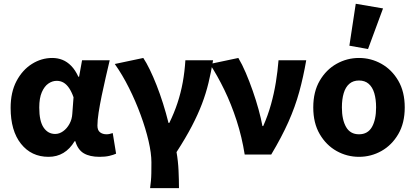

<svg xmlns="http://www.w3.org/2000/svg" viewBox="-20 -813 2185 1010"><path d="M235.3 12Q144.9 12 90.4 -56.6Q35.9 -125.1 35.9 -245.6Q35.9 -328.1 66.9 -386.7Q98 -445.3 148 -476.7Q197.9 -508.1 255.4 -508.1Q283.3 -508.1 308.4 -498.2Q333.5 -488.2 354.8 -466.3Q376.2 -444.4 392.3 -409.2H396L411.7 -496.1H557.1Q547.1 -453.2 535.9 -405Q524.6 -356.8 514.9 -309.3Q505.2 -261.9 498.8 -221.2Q492.5 -180.5 492.5 -152.4Q492.5 -127.6 506.2 -117.1Q519.9 -106.6 540.5 -106.6Q547.9 -106.6 556.1 -108.3Q564.4 -110 573 -113L590.7 -4.6Q577.2 1.7 555.4 6.9Q533.7 12 503.9 12Q452.2 12 420.8 -6.6Q389.3 -25.2 376.2 -70.3H372.6Q323.1 12 235.3 12ZM270.3 -108.3Q292.1 -108.3 312.1 -122.7Q332.2 -137 345.5 -161.4Q358.9 -185.8 360.4 -215.2L366.8 -301.3Q356.6 -330.4 343.4 -349.8Q330.3 -369.1 314.2 -378.5Q298.2 -387.8 278.1 -387.8Q255.4 -387.8 234.4 -373.4Q213.5 -359 200 -328Q186.5 -296.9 186.5 -247.2Q186.5 -175.5 209.5 -141.9Q232.4 -108.3 270.3 -108.3Z M769.6 176.7Q772.2 156.2 774 138Q775.7 119.9 776.1 97.4Q776.5 74.9 776.5 40.7Q776.5 -6.4 761.5 -71.3Q746.5 -136.2 719.9 -208.5Q693.4 -280.8 658.5 -350.6Q623.6 -420.3 583.8 -476.4L733.8 -508.1Q750.2 -483.5 768 -446.8Q785.8 -410.1 803.5 -365.3Q821.1 -320.5 837.3 -269.6Q853.4 -218.8 866.5 -166.2H870.5Q896 -217.9 913.6 -271.1Q931.2 -324.2 941.4 -380.2Q951.5 -436.1 955.2 -496.1H1100.9Q1090.3 -432.8 1076.8 -377.2Q1063.4 -321.7 1042.4 -266.4Q1021.3 -211.1 989.3 -149.6Q957.3 -88.1 908.6 -12.8Q916.9 33.8 919.2 84.2Q921.5 134.7 921.5 176.7Z M1267.2 0Q1252.8 -91.9 1224.8 -178.4Q1196.8 -264.8 1160.2 -340.3Q1123.5 -415.8 1083.8 -476.4L1233.8 -508.1Q1253.7 -475 1273 -429.8Q1292.2 -384.6 1309.5 -335.1Q1326.9 -285.5 1340.1 -237.5Q1353.3 -189.5 1360.6 -149.8H1364.6Q1389.5 -206.1 1405.6 -264Q1421.7 -321.9 1431.2 -380.4Q1440.7 -439 1445.2 -496.1H1590.9Q1575.8 -408.4 1554.2 -329.8Q1532.6 -251.2 1497.1 -171.4Q1461.6 -91.7 1406.7 0Z M1868.5 12Q1805.4 12 1750.6 -18.6Q1695.9 -49.3 1661.9 -107.4Q1627.9 -165.4 1627.9 -247.9Q1627.9 -330.5 1661.9 -388.6Q1695.9 -446.7 1750.6 -477.4Q1805.4 -508.1 1868.5 -508.1Q1931.6 -508.1 1986.3 -477.4Q2041.1 -446.7 2075.1 -388.6Q2109.1 -330.5 2109.1 -247.9Q2109.1 -165.4 2075.1 -107.4Q2041.1 -49.3 1986.3 -18.6Q1931.6 12 1868.5 12ZM1868.5 -106.6Q1914.7 -106.6 1936.6 -145Q1958.4 -183.3 1958.4 -247.9Q1958.4 -291 1948.9 -323Q1939.3 -354.9 1919.3 -372.2Q1899.2 -389.5 1868.5 -389.5Q1837.7 -389.5 1817.7 -372.2Q1797.6 -354.9 1788.1 -323Q1778.5 -291 1778.5 -247.9Q1778.5 -183.3 1800.5 -145Q1822.4 -106.6 1868.5 -106.6ZM1916 -555.1 1817.9 -572.6 1851.4 -793.2 1994.9 -768.7Z"/></svg>

Font: Source Sans Variable
Style: Regular
Weight: 200
Designer: Paul D. Hunt
Foundry: Adobe Systems Incorporated
Version: Version 3.006;hotconv 1.0.111;makeotfexe 2.5.65597